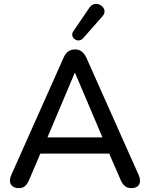

<svg xmlns="http://www.w3.org/2000/svg" viewBox="-20 -968 776 995"><path d="M512 -885C548 -925 477 -976 444 -929L360 -806C338 -774 384 -740 411 -770ZM78 7C104 7 118 -6 132 -38L189 -172H546L604 -38C617 -8 632 7 662 7C700 7 716 -22 699 -60L428 -668C414 -699 394 -712 369 -712C343 -712 322 -699 309 -668L38 -60C21 -22 38 7 78 7ZM369 -590 511 -256H226L367 -590Z"/></svg>

Font: Nunito SemiBold
Style: Regular
Weight: 600
Designer: Vernon Adams
Foundry: Vernon Adams
Version: Version 3.602